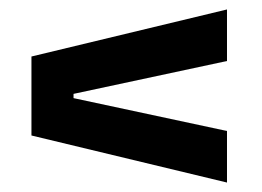

<svg xmlns="http://www.w3.org/2000/svg" viewBox="-20 -512 554 406"><path d="M460 -383 135.5 -313.5V-304.5L460 -235V-126L46.5 -225.5V-392.5L460 -492Z"/></svg>

Font: Anek Malayalam SemiBold
Style: Regular
Weight: 600
Version: Version 1.003